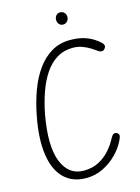

<svg xmlns="http://www.w3.org/2000/svg" viewBox="-172 -1313 1032 1415"><g transform="rotate(-15 344.0 -605.0)"><path d="M306 10Q199.5 10 135.5 -54Q71.5 -118 54.2 -238Q37 -358 69 -525Q88 -625.5 120 -712.8Q152 -800 199 -865.2Q246 -930.5 308.2 -967.2Q370.5 -1004 449 -1004Q508.5 -1004 550.5 -991.8Q592.5 -979.5 622.2 -961Q652 -942.5 673 -923Q683 -914 687 -901.8Q691 -889.5 679 -875Q666 -860.5 651.2 -863.5Q636.5 -866.5 625.5 -876Q609.5 -887.5 584 -903.5Q558.5 -919.5 525.8 -931.5Q493 -943.5 454.5 -943.5Q386.5 -943.5 333.5 -911.2Q280.5 -879 241.2 -821Q202 -763 174.8 -686Q147.5 -609 130.5 -519Q89.5 -289 137.5 -168.2Q185.5 -47.5 301.5 -47.5Q366 -47.5 415.2 -73.2Q464.5 -99 499.2 -138Q534 -177 554.5 -216Q567 -241.5 579 -250.8Q591 -260 607 -252Q623 -243 622.2 -229Q621.5 -215 606.5 -186.5Q583 -139 538 -93.8Q493 -48.5 433.5 -19.2Q374 10 306 10ZM432 -1127Q413.5 -1127 401.8 -1140.5Q390 -1154 390 -1174Q390 -1192 401.5 -1206Q413 -1220 432 -1220Q450.5 -1220 463.5 -1207.2Q476.5 -1194.5 476.5 -1174Q476.5 -1154.5 463.8 -1140.8Q451 -1127 432 -1127Z"/></g></svg>

Font: Edu NSW ACT Hand
Style: Regular
Weight: 400
Designer: Tina and Corey Anderson, Eben Sorkin, Mirko Velimirovic
Foundry: Sorkin Type Co.
Version: Version 2.000